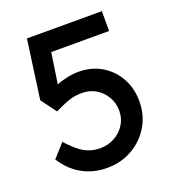

<svg xmlns="http://www.w3.org/2000/svg" viewBox="-129 -801 827 910"><g transform="rotate(-20 284.0 -346.5)"><path d="M257 7Q188 7 132 -24.5Q76 -56 39 -115L99 -182Q146 -130 181 -111Q216 -92 257 -92Q298 -92 331 -110Q364 -128 383.5 -159Q403 -190 403 -228Q403 -268 384.5 -299.5Q366 -331 335 -349.5Q304 -368 265 -368Q246 -368 229 -365.5Q212 -363 188 -354Q164 -345 125 -326L68 -403L109 -700H487V-600H195L172 -445Q195 -455 226 -461.5Q257 -468 284 -468Q348 -468 398.5 -438.5Q449 -409 478.5 -357Q508 -305 508 -238Q508 -169 475 -113.5Q442 -58 385 -25.5Q328 7 257 7Z"/></g></svg>

Font: Lexend
Style: Regular
Weight: 400
Designer: Bonnie Shaver-Troup, Thomas Jockin
Foundry: Lexend
Version: Version 1.007; ttfautohint (v1.8.3)